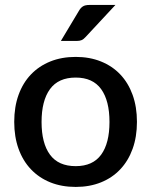

<svg xmlns="http://www.w3.org/2000/svg" viewBox="-20 -748 611 776"><path d="M286 -76.5Q355 -76.5 388.8 -122.8Q422.5 -169 422.5 -255Q422.5 -341 388.8 -387.8Q355 -434.5 286 -434.5Q216 -434.5 182 -387.8Q148 -341 148 -255Q148 -169 182 -122.8Q216 -76.5 286 -76.5ZM286 -518Q342.5 -518 388.2 -499.5Q434 -481 466.2 -447Q498.5 -413 516 -364.5Q533.5 -316 533.5 -255.5Q533.5 -195 516 -146.5Q498.5 -98 466.2 -63.8Q434 -29.5 388.2 -11Q342.5 7.5 286 7.5Q229 7.5 183.2 -11Q137.5 -29.5 105 -63.8Q72.5 -98 55 -146.5Q37.5 -195 37.5 -255.5Q37.5 -316 55 -364.5Q72.5 -413 105 -447Q137.5 -481 183.2 -499.5Q229 -518 286 -518ZM446.5 -728 326 -598.5Q318 -589.5 310.2 -586Q302.5 -582.5 290 -582.5H226L298.5 -703.5Q305.5 -716 314.8 -722Q324 -728 342 -728Z"/></svg>

Font: Lato
Style: Regular
Weight: 600
Designer: Lukasz Dziedzic
Foundry: tyPoland Lukasz Dziedzic
Version: Version 2.006; 2014-01-15; ttfautohint (v1.4.1)